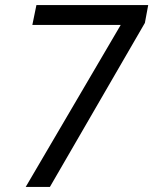

<svg xmlns="http://www.w3.org/2000/svg" viewBox="-20 -734 602 754"><path d="M81 0 454 -636H107L123 -714H562L549 -644L176 0Z"/></svg>

Font: Manna Sans
Style: Italic
Weight: 400
Italic angle: -12°
Designer: Monotype Design Team
Foundry: Monotype Imaging Inc.
Version: Version 2.001.1; ttfautohint (v1.8.2)